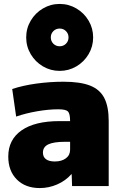

<svg xmlns="http://www.w3.org/2000/svg" viewBox="-20 -945 615 975"><path d="M22 -150Q22 -236 89.5 -283Q157 -330 282 -330H336Q336 -368 325 -379Q314 -390 276 -390Q227 -390 169 -380Q111 -370 62 -353L42 -493Q96 -511 164.5 -520.5Q233 -530 303 -530Q387 -530 437 -510.5Q487 -491 509.5 -447.5Q532 -404 532 -330V0H346L344 -60H342Q313 -27 270.5 -8.5Q228 10 182 10Q109 10 65.5 -33.5Q22 -77 22 -150ZM258 -125Q293 -125 314.5 -141Q336 -157 336 -185V-225H312Q253 -225 225.5 -212Q198 -199 198 -170Q198 -148 213.5 -136.5Q229 -125 258 -125ZM113 -755Q113 -801 136 -840Q159 -879 198 -902Q237 -925 283 -925Q329 -925 368 -902Q407 -879 430 -840Q453 -801 453 -755Q453 -709 430 -670Q407 -631 368 -608Q329 -585 283 -585Q237 -585 198 -608Q159 -631 136 -670Q113 -709 113 -755ZM283 -710Q302 -710 315 -723Q328 -736 328 -755Q328 -774 315 -787Q302 -800 283 -800Q264 -800 251 -787Q238 -774 238 -755Q238 -736 251 -723Q264 -710 283 -710Z"/></svg>

Font: Enso Black
Style: Regular
Weight: 900
Designer: Coji Morishita
Foundry: UNDERFOREST DESIGN
Version: Version 1.000